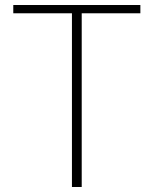

<svg xmlns="http://www.w3.org/2000/svg" viewBox="-20 -746 613 766"><path d="M33 -693H267V0H306V-693H540V-726H33Z"/></svg>

Font: Kinto Sans Thin
Style: Regular
Weight: 100
Designer: Authors: Ryoko NISHIZUKA  (kana & ideographs); Paul D. Hunt (Latin, Greek & Cyrillic); Wenlong ZHANG  (bopomofo); Sandol
Foundry: Adobe Systems Incorporated, ookami Inc.
Version: Version 0.001